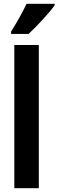

<svg xmlns="http://www.w3.org/2000/svg" viewBox="-20 -999 310 1019"><path d="M270 -970V-979H121C100 -935 73 -885 39 -832V-819H132C178 -862 243 -933 270 -970ZM186 0V-760H56V0Z"/></svg>

Font: Noto Sans Thai Looped ExtraCondensed
Style: Bold
Weight: 700
Width: 2
Designer: Sasikarn Vongin, Ben Mitchell
Foundry: The Fontpad Ltd
Version: Version 1.001